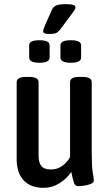

<svg xmlns="http://www.w3.org/2000/svg" viewBox="-20 -893 523 921"><path d="M189 8Q127 8 93.5 -28Q60 -64 60 -129V-499Q60 -524 105 -524H120Q165 -524 165 -499V-146Q165 -113 178.5 -96.5Q192 -80 224 -80Q254 -80 277.5 -96.5Q301 -113 316 -139V-499Q316 -524 360 -524H376Q420 -524 420 -499V-156Q420 -93 425 -65Q430 -37 430 -27Q430 -17 416 -11Q402 -5 384 -2.5Q366 0 356 0Q341 0 335.5 -14.5Q330 -29 322 -68Q299 -35 264.5 -13.5Q230 8 189 8ZM320 -592Q270 -592 270 -617V-676Q270 -700 320 -700Q369 -700 369 -676V-617Q369 -592 320 -592ZM169 -592Q120 -592 120 -617V-676Q120 -700 169 -700Q218 -700 218 -676V-617Q218 -592 169 -592ZM214 -730Q187 -730 187 -743Q187 -748 190 -756Q193 -764 197 -774L229 -846Q235 -860 249 -866.5Q263 -873 296 -873Q321 -873 331.5 -869.5Q342 -866 342 -857Q342 -850 335 -841Q328 -832 317 -816L272 -756Q259 -738 248 -734Q237 -730 214 -730Z"/></svg>

Font: Asap Condensed Medium
Style: Regular
Weight: 500
Width: 3
Designer: Pablo Cosgaya
Foundry: Omnibus-Type
Version: Version 3.001; ttfautohint (v1.8.4.7-5d5b)